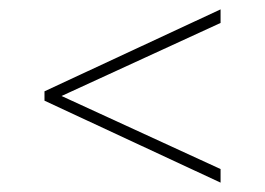

<svg xmlns="http://www.w3.org/2000/svg" viewBox="-20 -540 566 410"><path d="M451 -150 75 -325V-345L451 -520V-491L94 -327V-343L451 -179Z"/></svg>

Font: Outfit Thin
Style: Regular
Weight: 100
Designer: Rodrigo Fuenzalida
Foundry: fragTYPE
Version: Version 1.100;gftools[0.9.27]